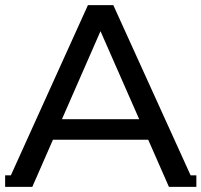

<svg xmlns="http://www.w3.org/2000/svg" viewBox="-27 -720 786 749"><path d="M-5 9 316 -700H415L737 9H632L345 -644H385L99 9ZM134 -175 161 -255H555L584 -175ZM-7 -36H96V9H-7ZM632 -36H739V9H632Z"/></svg>

Font: Montserrat Underline Thin Medium
Style: Regular
Weight: 500
Version: Version 9.000